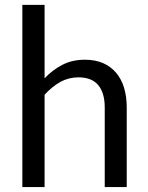

<svg xmlns="http://www.w3.org/2000/svg" viewBox="-20 -756 598 776"><path d="M160.2 -439.5Q192.4 -473.6 232.4 -494.1Q271.5 -514.6 323.2 -514.6Q364.3 -514.6 396.5 -501Q427.7 -487.3 449.2 -461.9Q470.7 -436.5 481.4 -401.4Q492.2 -365.2 492.2 -322.3Q492.2 -214.8 492.2 0Q469.7 0 403.3 0Q403.3 -81.1 403.3 -322.3Q403.3 -379.9 377 -412.1Q350.6 -443.4 296.9 -443.4Q257.8 -443.4 223.6 -424.8Q189.5 -405.3 160.2 -373Q160.2 -249 160.2 0Q137.7 0 70.3 0Q70.3 -137.7 70.3 -552.7Q70.3 -598.6 70.3 -736.3Q92.8 -736.3 160.2 -736.3Q160.2 -662.1 160.2 -439.5Z"/></svg>

Font: Lato
Style: Regular
Weight: 400
Designer: Lukasz Dziedzic with Adam Twardoch and Botio Nikoltchev
Version: Version 2.015; 2015-08-06; http://www.latofonts.com/